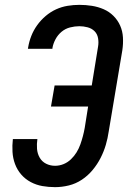

<svg xmlns="http://www.w3.org/2000/svg" viewBox="-20 -763 540 791"><path d="M207 8Q180 8 154.5 3.5Q129 -1 106.5 -13Q84 -25 67.5 -44Q51 -63 42 -87Q33 -111 31.5 -137.5Q30 -164 33 -190H134Q131 -170 132.5 -150Q134 -130 143.5 -113.5Q153 -97 170 -88.5Q187 -80 207 -80Q225 -80 242 -87Q259 -94 272.5 -107Q286 -120 295.5 -135.5Q305 -151 311 -168Q317 -185 321.5 -202Q326 -219 329 -236L343 -324H190L205 -411H358L384 -571Q387 -588 384 -605.5Q381 -623 369.5 -634.5Q358 -646 341 -650.5Q324 -655 307 -655Q288 -655 268.5 -650Q249 -645 233.5 -632Q218 -619 208.5 -601Q199 -583 196 -565V-562H95L96 -568Q100 -592 109 -615Q118 -638 133 -659Q148 -680 168 -697Q188 -714 211 -724.5Q234 -735 258.5 -739Q283 -743 307 -743Q333 -743 358.5 -739Q384 -735 407 -725Q430 -715 447.5 -697.5Q465 -680 475 -657.5Q485 -635 486.5 -609Q488 -583 484 -556L428 -222Q424 -194 416 -166.5Q408 -139 394.5 -112.5Q381 -86 361.5 -62.5Q342 -39 317 -22.5Q292 -6 263.5 1Q235 8 207 8Z"/></svg>

Font: Iosevka SS18 Semibold
Style: Italic
Weight: 600
Italic angle: -9°
Monospace: yes
Designer: Belleve Invis
Foundry: Belleve Invis
Version: Version 25.1.1; ttfautohint (v1.8.4)